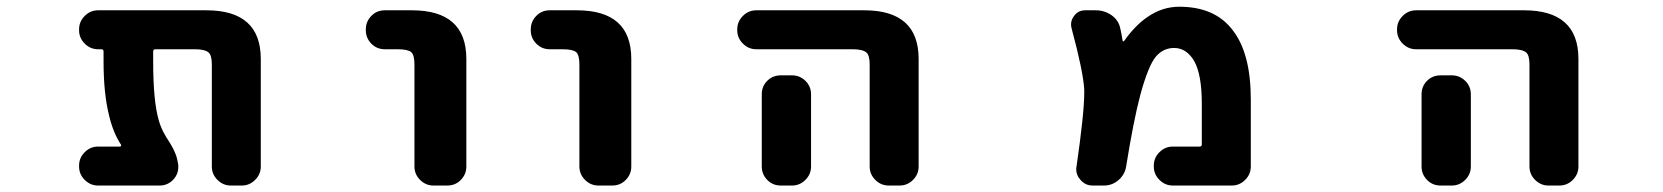

<svg xmlns="http://www.w3.org/2000/svg" viewBox="-20 -580 5040 582"><path d="M679.7 -17.6Q656.2 -17.6 639.2 -34.7Q622.1 -51.8 622.1 -75.2V-384.8Q622.1 -412.1 612.3 -420.9Q600.6 -430.7 571.3 -430.7H451.2Q444.3 -430.7 444.3 -423.8V-393.6Q444.3 -271.5 461.9 -212.9Q469.7 -187.5 481.4 -168.9Q481.4 -168 486.8 -159.7Q492.2 -151.4 493.7 -148.9Q495.1 -146.5 499.5 -139.2Q503.9 -131.8 505.4 -128.4Q506.8 -125 509.8 -118.7Q512.7 -112.3 514.2 -107.9Q515.6 -103.5 517.1 -97.2Q518.6 -90.8 519.5 -85.4Q520.5 -80.1 520.5 -74.2Q520.5 -50.8 503.9 -34.2Q487.3 -17.6 463.9 -17.6H277.3Q253.9 -17.6 236.8 -34.7Q219.7 -51.8 219.7 -75.2V-78.1Q219.7 -101.6 236.8 -118.7Q253.9 -135.7 277.3 -135.7H343.8Q345.7 -135.7 346.7 -137.7Q347.7 -139.6 346.7 -141.6Q323.2 -176.8 310.5 -230.5Q293.9 -296.9 293.9 -393.6V-423.8Q293.9 -430.7 287.1 -430.7H277.3Q253.9 -430.7 236.8 -447.8Q219.7 -464.8 219.7 -488.3V-491.2Q219.7 -514.6 236.8 -531.7Q253.9 -548.8 277.3 -548.8H605.5Q770.5 -548.8 770.5 -401.4V-75.2Q770.5 -51.8 753.4 -34.7Q736.3 -17.6 712.9 -17.6Z M1293.9 -17.6Q1270.5 -17.6 1253.4 -34.7Q1236.3 -51.8 1236.3 -75.2V-384.8Q1236.3 -413.1 1226.6 -421.9Q1215.8 -430.7 1185.5 -430.7H1146.5Q1122.1 -430.7 1105.5 -447.8Q1088.9 -464.8 1088.9 -488.3V-491.2Q1088.9 -514.6 1105.5 -531.7Q1122.1 -548.8 1146.5 -548.8H1228.5Q1393.6 -548.8 1393.6 -401.4V-75.2Q1393.6 -51.8 1377 -34.7Q1360.4 -17.6 1335.9 -17.6Z M1793.9 -17.6Q1770.5 -17.6 1753.4 -34.7Q1736.3 -51.8 1736.3 -75.2V-384.8Q1736.3 -413.1 1726.6 -421.9Q1715.8 -430.7 1685.5 -430.7H1646.5Q1622.1 -430.7 1605.5 -447.8Q1588.9 -464.8 1588.9 -488.3V-491.2Q1588.9 -514.6 1605.5 -531.7Q1622.1 -548.8 1646.5 -548.8H1728.5Q1893.6 -548.8 1893.6 -401.4V-75.2Q1893.6 -51.8 1877 -34.7Q1860.4 -17.6 1835.9 -17.6Z M2673.8 -17.6Q2650.4 -17.6 2633.3 -34.7Q2616.2 -51.8 2616.2 -75.2V-384.8Q2616.2 -412.1 2606.4 -420.9Q2594.7 -430.7 2564.5 -430.7H2272.5Q2249 -430.7 2231.9 -447.8Q2214.8 -464.8 2214.8 -488.3V-491.2Q2214.8 -514.6 2231.9 -531.7Q2249 -548.8 2272.5 -548.8H2599.6Q2764.6 -548.8 2764.6 -401.4V-75.2Q2764.6 -51.8 2747.6 -34.7Q2730.5 -17.6 2707 -17.6ZM2346.7 -17.6Q2322.3 -17.6 2305.7 -34.7Q2289.1 -51.8 2289.1 -75.2V-293.9Q2289.1 -318.4 2305.7 -335Q2322.3 -351.6 2346.7 -351.6H2380.9Q2404.3 -351.6 2421.4 -335Q2438.5 -318.4 2438.5 -293.9V-75.2Q2438.5 -51.8 2421.4 -34.7Q2404.3 -17.6 2380.9 -17.6Z M3535.2 -17.6Q3511.7 -17.6 3494.6 -34.7Q3477.5 -51.8 3477.5 -75.2V-78.1Q3477.5 -101.6 3494.6 -118.7Q3511.7 -135.7 3535.2 -135.7H3616.2Q3623 -135.7 3623 -142.6V-265.6Q3623 -354.5 3599.6 -395.5Q3576.2 -434.6 3539.1 -434.6Q3506.8 -434.6 3484.4 -409.2Q3460.9 -381.8 3436.5 -292Q3416 -214.8 3393.6 -75.2Q3389.6 -50.8 3370.6 -34.2Q3351.6 -17.6 3326.2 -17.6H3292Q3269.5 -17.6 3254.9 -35.2Q3242.2 -48.8 3242.2 -67.4Q3242.2 -71.3 3243.2 -75.2Q3266.6 -237.3 3266.6 -297.9Q3266.6 -303.7 3266.6 -308.6Q3263.7 -362.3 3228.5 -493.2Q3226.6 -500 3226.6 -505.9Q3226.6 -519.5 3235.4 -531.2Q3248 -548.8 3269.5 -548.8H3301.8Q3328.1 -548.8 3349.6 -533.7Q3371.1 -518.6 3376 -493.2Q3379.9 -476.6 3382.8 -457Q3382.8 -455.1 3384.8 -454.6Q3386.7 -454.1 3387.7 -456.1Q3420.9 -502.9 3458 -528.3Q3502.9 -559.6 3554.7 -559.6Q3663.1 -559.6 3716.8 -488.3Q3771.5 -418 3771.5 -278.3V-75.2Q3771.5 -51.8 3754.4 -34.7Q3737.3 -17.6 3713.9 -17.6Z M4673.8 -17.6Q4650.4 -17.6 4633.3 -34.7Q4616.2 -51.8 4616.2 -75.2V-384.8Q4616.2 -412.1 4606.4 -420.9Q4594.7 -430.7 4564.5 -430.7H4272.5Q4249 -430.7 4231.9 -447.8Q4214.8 -464.8 4214.8 -488.3V-491.2Q4214.8 -514.6 4231.9 -531.7Q4249 -548.8 4272.5 -548.8H4599.6Q4764.6 -548.8 4764.6 -401.4V-75.2Q4764.6 -51.8 4747.6 -34.7Q4730.5 -17.6 4707 -17.6ZM4346.7 -17.6Q4322.3 -17.6 4305.7 -34.7Q4289.1 -51.8 4289.1 -75.2V-293.9Q4289.1 -318.4 4305.7 -335Q4322.3 -351.6 4346.7 -351.6H4380.9Q4404.3 -351.6 4421.4 -335Q4438.5 -318.4 4438.5 -293.9V-75.2Q4438.5 -51.8 4421.4 -34.7Q4404.3 -17.6 4380.9 -17.6Z"/></svg>

Font: Rounded Mgen+ 1m bold
Style: Bold
Weight: 700
Designer: [Source Han Sans]
Ryoko NISHIZUKA  (kana & ideographs); Paul D. Hunt (Latin, Greek & Cyrillic); Wenlong ZHANG  (bopomofo
Version: Version 1.059.20150602